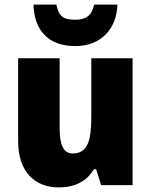

<svg xmlns="http://www.w3.org/2000/svg" viewBox="-20 -807 658 837"><path d="M492 -787H390C380 -735 350 -721 308 -721C258 -721 236 -734 226 -787H126C129 -672 194 -606 308 -606C417 -606 488 -677 492 -787ZM558 -553H378V-300C378 -197 364 -138 297 -138C256 -138 240 -176 240 -249V-553H59V-193C59 -56 133 10 237 10C302 10 357 -14 389 -69H399L421 0H558Z"/></svg>

Font: Noto Sans Thai Looped SemiCondensed Black
Style: Regular
Weight: 900
Width: 4
Designer: Sasikarn Vongin, Ben Mitchell
Foundry: The Fontpad Ltd
Version: Version 1.001